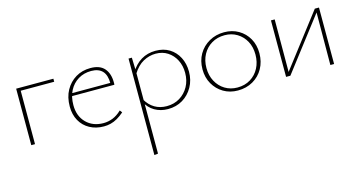

<svg xmlns="http://www.w3.org/2000/svg" viewBox="-75 -732 2518 1340"><g transform="rotate(-15 1184.0 -62.0)"><path d="M90 0V-408H117V0ZM104 -386V-408H359V-386Z M615 5Q557 5 512.5 -19.5Q468 -44 443.5 -88Q419 -132 419 -190Q419 -258 446.5 -307.5Q474 -357 520.5 -385Q567 -413 627 -413Q695 -413 727.5 -375.5Q760 -338 760 -274Q760 -270 760 -265.5Q760 -261 759 -257H735V-274Q735 -334 707.5 -363Q680 -392 627 -392Q574 -392 533 -367Q492 -342 469 -297.5Q446 -253 446 -193Q446 -114 493.5 -66Q541 -18 618 -18Q652 -18 685 -31Q718 -44 749 -74L762 -57Q737 -35 712.5 -21Q688 -7 664 -1Q640 5 615 5ZM443 -257 448 -277H753V-257Z M1078 4Q1025 4 982.5 -20.5Q940 -45 915 -94L925 -107Q950 -63 988 -40.5Q1026 -18 1075 -18Q1128 -18 1169 -43Q1210 -68 1234 -111Q1258 -154 1258 -210Q1258 -262 1237 -303Q1216 -344 1179 -368Q1142 -392 1093 -392Q1046 -392 1003 -368.5Q960 -345 927 -292L914 -301Q947 -357 993 -384.5Q1039 -412 1097 -412Q1155 -412 1197 -386Q1239 -360 1262.5 -314.5Q1286 -269 1286 -211Q1286 -150 1258.5 -101Q1231 -52 1184.5 -24Q1138 4 1078 4ZM902 289V-408H926L929 -311V286Z M1583 5Q1525 5 1479.5 -22Q1434 -49 1407.5 -95.5Q1381 -142 1381 -201Q1381 -263 1408.5 -310.5Q1436 -358 1484.5 -385.5Q1533 -413 1593 -413Q1651 -413 1696.5 -386.5Q1742 -360 1768 -314Q1794 -268 1794 -208Q1794 -147 1767 -98.5Q1740 -50 1692 -22.5Q1644 5 1583 5ZM1585 -16Q1639 -16 1679.5 -41Q1720 -66 1742.5 -109Q1765 -152 1765 -206Q1765 -261 1742.5 -302.5Q1720 -344 1680.5 -368Q1641 -392 1591 -392Q1538 -392 1497 -367.5Q1456 -343 1433 -300.5Q1410 -258 1410 -203Q1410 -149 1433 -106.5Q1456 -64 1495.5 -40Q1535 -16 1585 -16Z M2251 0 2253 -408H2278V0ZM1931 0V-408H1958L1957 0ZM1945 0V-13L2248 -408H2265V-395L1962 0Z"/></g></svg>

Font: Ysabeau Office Thin
Style: Regular
Weight: 250
Designer: Christian Thalmann (Catharsis Fonts)
Version: Version 2.001;gftools[0.9.30]; featfreeze: tnum,lnum,ss02